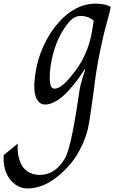

<svg xmlns="http://www.w3.org/2000/svg" viewBox="-164 -580 629 1056"><path d="M351.3 -466.2Q322.6 -492.3 277.4 -492.3Q248.7 -492.3 223.6 -467.2Q198.5 -442.1 172.8 -396.4Q145.1 -348.7 127.4 -280.8Q109.7 -212.8 109.7 -154.9Q109.7 -121 116.2 -106.7Q122.6 -92.3 135.9 -92.3Q174.4 -92.3 233.8 -169.2Q275.9 -219.5 303.3 -279.7Q330.8 -340 342.1 -407.7ZM-66.2 209.7Q-69.2 251.3 -61.3 283.8Q-53.3 316.4 -38.5 338.5Q-3.6 382.1 54.9 382.1Q142.1 382.1 196.4 285.6Q214.4 248.7 233.8 153.3Q253.3 57.9 272.8 -79Q274.4 -92.3 279 -111.5Q283.6 -130.8 289.2 -149.2Q294.9 -167.7 300 -183.1Q305.1 -198.5 305.1 -203.6Q177.4 -5.1 83.6 -5.1Q77.4 -5.1 70.8 -6.7Q57.9 -9.7 48.7 -21Q33.8 -35.9 28.2 -64.6Q22.6 -93.3 25.6 -132.3Q32.3 -217.9 61.3 -293.6Q90.3 -369.2 136.9 -430.8Q238.5 -560 361.5 -560Q414.4 -560 445.1 -542.1Q442.1 -529.2 439 -514.6Q435.9 -500 432.3 -487.2Q411.3 -414.4 396.7 -347.4Q382.1 -280.5 372.6 -226.7Q363.1 -172.8 358.2 -133.8Q353.3 -94.9 351.3 -79Q342.1 -9.7 331.5 61.3Q321 132.3 307.7 169.2Q294.9 206.7 274.9 244.4Q254.9 282.1 230.8 312.8Q111.3 456.4 -12.8 456.4Q-70.8 456.4 -111.3 403.6Q-148.7 351.3 -143.6 272.8Z"/></svg>

Font: MM Jasmine
Style: Regular
Weight: 400
Designer: Khon Soe Zaw Thu
Version: Version 1.00 July 11, 2016, initial release